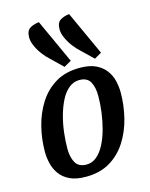

<svg xmlns="http://www.w3.org/2000/svg" viewBox="-123 -890 774 988"><g transform="rotate(-15 264.0 -395.5)"><path d="M211 20Q159 20 125.5 4Q92 -12 73 -38.5Q54 -65 46.5 -96.5Q39 -128 39 -158Q39 -226 55.5 -292Q72 -358 106.5 -412Q141 -466 194.5 -498Q248 -530 323 -530Q376 -530 409 -514Q442 -498 461.5 -471.5Q481 -445 488 -413.5Q495 -382 495 -353Q495 -285 478.5 -218.5Q462 -152 427.5 -98Q393 -44 339.5 -12Q286 20 211 20ZM230 -40Q260 -40 284 -60Q308 -80 326 -114.5Q344 -149 355.5 -191.5Q367 -234 373 -279Q379 -324 379 -366Q379 -412 363 -441Q347 -470 305 -470Q275 -470 250 -450Q225 -430 207.5 -396Q190 -362 178 -319.5Q166 -277 160.5 -231.5Q155 -186 155 -144Q155 -99 171.5 -69.5Q188 -40 230 -40ZM412 -555 348 -617Q333 -630 316 -652Q299 -674 287 -700Q275 -726 275 -748Q275 -784 296 -796.5Q317 -809 343 -811L450 -577ZM250 -555 186 -617Q171 -630 154 -652Q137 -674 125 -700Q113 -726 113 -748Q113 -784 134 -796.5Q155 -809 182 -811L289 -577Z"/></g></svg>

Font: Sansita Swashed Light
Style: Regular
Weight: 400
Version: Version 1.003